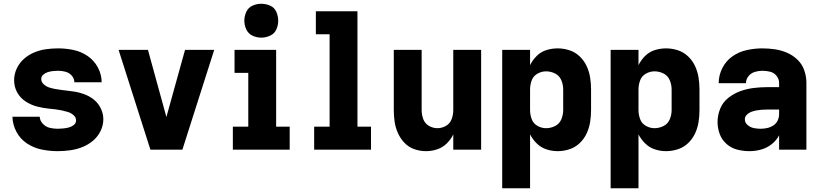

<svg xmlns="http://www.w3.org/2000/svg" viewBox="-20 -795 4360 1020"><path d="M286 8Q319 8 352 3.5Q385 -1 416 -13Q447 -25 473 -46.5Q499 -68 514 -98.5Q529 -129 529 -162Q529 -179 524.5 -195Q520 -211 512 -226Q504 -241 492.5 -253Q481 -265 467 -274.5Q453 -284 437.5 -290.5Q422 -297 406 -301.5Q390 -306 373.5 -308.5Q357 -311 340.5 -313Q324 -315 307.5 -317Q291 -319 274.5 -322Q258 -325 242 -330Q226 -335 212.5 -347Q199 -359 199 -376Q199 -389 210 -398.5Q221 -408 234.5 -412Q248 -416 261.5 -417.5Q275 -419 289 -419Q308 -419 327.5 -414Q347 -409 361 -393.5Q375 -378 375 -358H520Q520 -399 500 -436.5Q480 -474 445.5 -497.5Q411 -521 370.5 -529.5Q330 -538 289 -538Q256 -538 224 -533.5Q192 -529 162 -516.5Q132 -504 107.5 -482.5Q83 -461 69 -431Q55 -401 55 -369Q55 -352 59 -335.5Q63 -319 71 -304.5Q79 -290 90.5 -277.5Q102 -265 116 -256Q130 -247 145.5 -240Q161 -233 177 -229Q193 -225 209.5 -222Q226 -219 242.5 -217.5Q259 -216 275.5 -214Q292 -212 308.5 -208.5Q325 -205 341 -200Q357 -195 370.5 -183.5Q384 -172 384 -155Q384 -140 371.5 -130.5Q359 -121 344.5 -117.5Q330 -114 315.5 -112.5Q301 -111 286 -111Q265 -111 244 -116Q223 -121 207.5 -137.5Q192 -154 191 -175H46Q47 -133 67.5 -94.5Q88 -56 124 -32.5Q160 -9 202 -0.5Q244 8 286 8Z M779 0H949L1118 -530H963L865 -177Q865 -175 864 -173Q864 -175 863 -177L766 -530H610Z M1217 0H1519V-122H1447V-530H1226V-408H1299V-122H1217ZM1368 -595Q1392 -595 1415 -605.5Q1438 -616 1448 -638.5Q1458 -661 1458 -685Q1458 -709 1448 -732Q1438 -755 1415 -765Q1392 -775 1368 -775Q1344 -775 1321.5 -765Q1299 -755 1288.5 -732Q1278 -709 1278 -685Q1278 -661 1288.5 -638.5Q1299 -616 1321.5 -605.5Q1344 -595 1368 -595Z M1649 0H1951V-122H1879V-735H1658V-613H1731V-122H1649Z M2243 8Q2273 8 2302 -1.5Q2331 -11 2353 -32.5Q2375 -54 2388 -81V0H2536V-530H2388V-210Q2388 -186 2379.5 -162.5Q2371 -139 2349.5 -126.5Q2328 -114 2304 -114Q2280 -114 2258.5 -126.5Q2237 -139 2228.5 -162.5Q2220 -186 2220 -210V-530H2072V-210Q2072 -179 2076.5 -148Q2081 -117 2094 -88Q2107 -59 2129 -36Q2151 -13 2181 -2.5Q2211 8 2243 8Z M2648 205H2796V-81Q2810 -54 2832 -32.5Q2854 -11 2883 -1.5Q2912 8 2943 8Q2974 8 3005 -2Q3036 -12 3059.5 -34.5Q3083 -57 3096.5 -86Q3110 -115 3115 -146.5Q3120 -178 3120 -210V-320Q3120 -352 3115 -383.5Q3110 -415 3096.5 -444Q3083 -473 3059.5 -495.5Q3036 -518 3005 -528Q2974 -538 2943 -538Q2912 -538 2883 -529Q2854 -520 2832 -498.5Q2810 -477 2796 -449V-530H2648ZM2881 -114Q2857 -114 2835 -126.5Q2813 -139 2804.5 -162.5Q2796 -186 2796 -210V-320Q2796 -344 2804.5 -367.5Q2813 -391 2835 -403.5Q2857 -416 2881 -416Q2906 -416 2929 -404.5Q2952 -393 2962 -369Q2972 -345 2972 -320V-210Q2972 -185 2962 -161Q2952 -137 2929 -125.5Q2906 -114 2881 -114Z M3224 205H3372V-81Q3386 -54 3408 -32.5Q3430 -11 3459 -1.5Q3488 8 3519 8Q3550 8 3581 -2Q3612 -12 3635.5 -34.5Q3659 -57 3672.5 -86Q3686 -115 3691 -146.5Q3696 -178 3696 -210V-320Q3696 -352 3691 -383.5Q3686 -415 3672.5 -444Q3659 -473 3635.5 -495.5Q3612 -518 3581 -528Q3550 -538 3519 -538Q3488 -538 3459 -529Q3430 -520 3408 -498.5Q3386 -477 3372 -449V-530H3224ZM3457 -114Q3433 -114 3411 -126.5Q3389 -139 3380.5 -162.5Q3372 -186 3372 -210V-320Q3372 -344 3380.5 -367.5Q3389 -391 3411 -403.5Q3433 -416 3457 -416Q3482 -416 3505 -404.5Q3528 -393 3538 -369Q3548 -345 3548 -320V-210Q3548 -185 3538 -161Q3528 -137 3505 -125.5Q3482 -114 3457 -114Z M3962 8Q3993 8 4023.5 -0.5Q4054 -9 4079 -28.5Q4104 -48 4119 -76V0H4264V-355Q4264 -388 4253 -420.5Q4242 -453 4217.5 -477Q4193 -501 4162 -514.5Q4131 -528 4097.5 -533Q4064 -538 4030 -538Q3989 -538 3947.5 -529Q3906 -520 3871.5 -496Q3837 -472 3817.5 -433.5Q3798 -395 3798 -353H3943Q3943 -374 3956.5 -390.5Q3970 -407 3990 -413Q4010 -419 4030 -419Q4051 -419 4071.5 -414Q4092 -409 4105.5 -392Q4119 -375 4119 -355V-332H4055Q4019 -332 3983 -327.5Q3947 -323 3912.5 -310.5Q3878 -298 3849 -275Q3820 -252 3806 -217.5Q3792 -183 3792 -147Q3792 -114 3803.5 -83Q3815 -52 3840 -30Q3865 -8 3897 0Q3929 8 3961 8ZM4021 -111Q4003 -111 3985 -114.5Q3967 -118 3952 -130.5Q3937 -143 3937 -161Q3937 -175 3947.5 -185.5Q3958 -196 3971.5 -201Q3985 -206 3999 -208.5Q4013 -211 4027 -212Q4041 -213 4055 -213H4119V-189Q4119 -171 4111.5 -155Q4104 -139 4089 -129Q4074 -119 4056.5 -115Q4039 -111 4021 -111Z"/></svg>

Font: Iosevka Sparkle Heavy
Style: Regular
Weight: 900
Designer: Belleve Invis
Foundry: Belleve Invis
Version: Version 4.5.0; ttfautohint (v1.8.3)